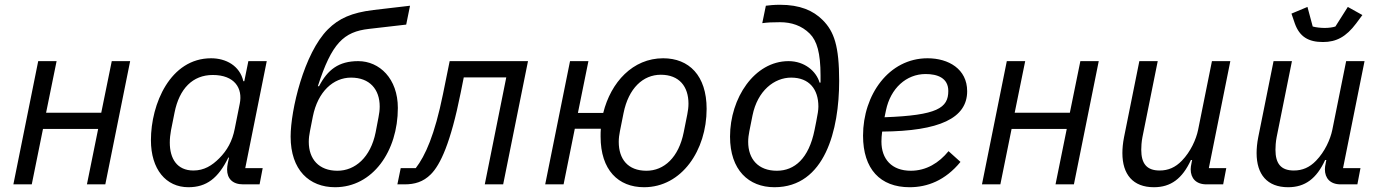

<svg xmlns="http://www.w3.org/2000/svg" viewBox="-20 -772 5781 804"><path d="M36 0H113L160 -232H391L344 0H421L525 -516H448L404 -300H173L217 -516H140Z M1067 0 1080 -68H1007L1097 -516H1020L1003 -432H999C984 -497 926 -528 864 -528C693 -528 612 -337 612 -185C612 -63 675 12 769 12C845 12 894 -26 936 -112H939L934 -89C932 -79 931 -70 931 -62C931 -25 953 0 998 0ZM790 -58C721 -58 691 -108 691 -175C691 -192 693 -209 696 -226L711 -301C731 -401 787 -458 871 -458C963 -458 997 -402 984 -338L963 -233C953 -181 931 -142 898 -109C868 -79 835 -58 790 -58Z M1383 12C1541 12 1646 -139 1646 -320C1646 -443 1569 -516 1480 -516C1398 -516 1352 -480 1316 -411H1311C1369 -591 1419 -639 1525 -651L1681 -669L1697 -748L1543 -730C1453 -719 1399 -695 1353 -649C1253 -549 1197 -311 1197 -200C1197 -60 1275 12 1383 12ZM1393 -57C1315 -57 1273 -106 1273 -178C1273 -193 1275 -208 1278 -223L1290 -284C1311 -389 1376 -447 1450 -447C1528 -447 1570 -398 1570 -326C1570 -311 1568 -296 1565 -281L1553 -218C1532 -113 1467 -57 1393 -57Z M1644 0H1674C1716 0 1752 -10 1784 -42C1824 -82 1867 -173 1909 -383L1922 -448H2100L2010 0H2087L2191 -516H1863L1835 -378C1800 -206 1761 -120 1721 -68H1658Z M2677 12C2835 12 2939 -143 2939 -316C2939 -456 2865 -528 2757 -528C2630 -528 2538 -428 2506 -299H2400L2444 -516H2367L2263 0H2340L2387 -233H2496C2495 -222 2495 -211 2495 -200C2495 -60 2569 12 2677 12ZM2687 -57C2609 -57 2571 -106 2571 -178C2571 -193 2573 -208 2576 -223L2591 -298C2612 -403 2673 -459 2747 -459C2825 -459 2863 -409 2863 -338C2863 -323 2861 -308 2858 -293L2843 -218C2822 -113 2761 -57 2687 -57Z M3223 12C3435 12 3494 -229 3494 -433C3494 -579 3473 -640 3425 -688C3385 -728 3330 -752 3246 -752C3222 -752 3201 -750 3187 -748L3172 -675C3193 -678 3214 -679 3246 -679C3294 -679 3337 -665 3371 -631C3401 -601 3416 -550 3416 -456V-426H3412C3398 -474 3349 -516 3282 -516C3139 -516 3037 -361 3037 -200C3037 -60 3115 12 3223 12ZM3233 -57C3155 -57 3113 -106 3113 -178C3113 -193 3115 -208 3118 -223L3131 -288C3152 -393 3223 -447 3293 -447C3369 -447 3407 -398 3407 -326C3407 -311 3404 -293 3398 -263L3391 -228C3367 -108 3307 -57 3233 -57Z M3789 12C3863 12 3938 -16 4002 -94L3952 -139C3912 -90 3859 -57 3794 -57C3714 -57 3671 -106 3671 -179C3671 -190 3672 -207 3674 -221C3914 -223 4030 -277 4030 -390C4030 -483 3952 -528 3864 -528C3702 -528 3594 -375 3594 -204C3594 -64 3666 12 3789 12ZM3856 -462C3905 -462 3951 -446 3951 -391C3951 -320 3905 -289 3684 -281L3690 -310C3709 -402 3775 -462 3856 -462Z M4092 0H4169L4216 -232H4447L4400 0H4477L4581 -516H4504L4460 -300H4229L4273 -516H4196Z M4751 -516 4687 -198C4682 -173 4680 -150 4680 -131C4680 -42 4724 12 4812 12C4883 12 4931 -24 4967 -102H4972L4970 -92C4967 -78 4966 -70 4966 -63C4966 -26 4988 0 5032 0H5102L5115 -68H5042L5132 -516H5055L4997 -228C4989 -189 4966 -137 4929 -99C4902 -71 4872 -58 4836 -58C4781 -58 4759 -88 4759 -145C4759 -157 4760 -178 4764 -198L4828 -516Z M5520 -596C5576 -596 5617 -618 5659 -674L5685 -709L5624 -743L5572 -661C5560 -657 5543 -655 5527 -655C5512 -655 5491 -657 5477 -661L5455 -743L5388 -715L5402 -674C5422 -618 5459 -596 5520 -596ZM5313 -516 5249 -198C5244 -173 5242 -150 5242 -131C5242 -42 5286 12 5374 12C5445 12 5493 -24 5529 -102H5534L5532 -92C5529 -78 5528 -70 5528 -63C5528 -26 5550 0 5594 0H5664L5677 -68H5604L5694 -516H5617L5559 -228C5551 -189 5528 -137 5491 -99C5464 -71 5434 -58 5398 -58C5343 -58 5321 -88 5321 -145C5321 -157 5322 -178 5326 -198L5390 -516Z"/></svg>

Font: LVC Sans
Style: Italic
Weight: 400
Italic angle: -11.31°
Designer: Mike Abbink, Paul van der Laan, Pieter van Rosmalen
Foundry: Bold Monday
Version: Version 3.0